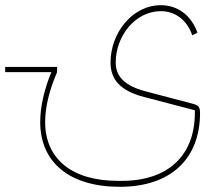

<svg xmlns="http://www.w3.org/2000/svg" viewBox="-105 -480 841 740"><path d="M-85 -202H93C66 -137 50 -69 50 -10C50 147 164 240 357 240C551 240 666 134 666 -45C666 -66 660 -74 642 -79L456 -128C377 -149 341 -184 341 -239C341 -341 416 -437 515 -437C571 -437 616 -402 636 -344L656 -354C632 -421 580 -460 515 -460C405 -460 321 -353 321 -239C321 -171 362 -129 451 -106L646 -55V-45C646 120 542 217 365 217H349C173 217 69 133 69 -10C69 -66 85 -133 115 -202V-222H-85Z"/></svg>

Font: IBM Plex Arabic Thin
Style: Regular
Weight: 100
Designer: Mike Abbink, Paul van der Laan, Pieter van Rosmalen, Wael Morcos, Khajak Apelian
Foundry: Bold Monday
Version: Version 1.0